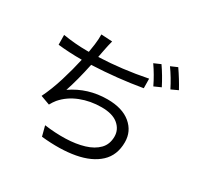

<svg xmlns="http://www.w3.org/2000/svg" viewBox="-185 -1063 1369 1331"><g transform="rotate(30 500.0 -397.5)"><path d="M766 -806Q811 -741 848 -668L794 -644Q759 -717 713 -783ZM877 -846Q924 -778 961 -710L907 -685Q870 -759 824 -823ZM80 -644Q179 -628 270 -628H287L297 -693Q303 -738 302 -776L391 -771Q380 -730 372 -687L361 -630Q547 -637 742 -676L743 -600Q552 -567 346 -558Q317 -420 284 -322Q409 -408 565 -408Q684 -408 750.5 -352.5Q817 -297 817 -210Q817 -106 751 -44.5Q685 17 569 38.5Q453 60 300 44L279 -36Q367 -24 448 -26.5Q529 -29 594 -48.5Q659 -68 697 -107Q735 -146 735 -208Q735 -264 690 -302Q645 -340 557 -340Q468 -340 390 -309.5Q312 -279 261 -220Q244 -199 230 -173L156 -200Q194 -277 223.5 -373Q253 -469 272 -556H271Q168 -556 81 -566Z"/></g></svg>

Font: Gothic Nguyen
Style: Regular
Weight: 400
Designer: MORI Takayuki
Version: Version 1.220;July 21, 2023;FontCreator 14.0.0.2814 64-bit